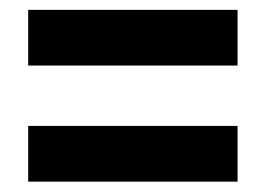

<svg xmlns="http://www.w3.org/2000/svg" viewBox="-20 -502 549 382"><path d="M452.6 -251.5H36.1V-140.6H452.6ZM452.6 -482.4H36.1V-371.6H452.6Z"/></svg>

Font: Estedad-VF-FD Black
Style: Regular
Weight: 900
Designer: Amin Abedi
Version: Version 4.000